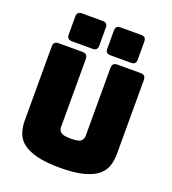

<svg xmlns="http://www.w3.org/2000/svg" viewBox="-168 -1071 1081 1210"><g transform="rotate(20 373.0 -466.0)"><path d="M682 -189Q682 -143 668.5 -105.5Q655 -68 620.5 -41.5Q586 -15 526 0Q466 15 373 15Q280 15 220 0Q160 -15 125.5 -41.5Q91 -68 77.5 -105.5Q64 -143 64 -189V-684Q64 -703 72.5 -711.5Q81 -720 100 -720H257Q276 -720 284.5 -711.5Q293 -703 293 -684V-228Q293 -208 308 -194.5Q323 -181 375 -181Q428 -181 443 -194.5Q458 -208 458 -228V-684Q458 -703 466.5 -711.5Q475 -720 494 -720H646Q665 -720 673.5 -711.5Q682 -703 682 -684ZM569 -760H431Q414 -760 406 -768Q398 -776 398 -793V-914Q398 -931 406 -939Q414 -947 431 -947H569Q586 -947 594 -939Q602 -931 602 -914V-793Q602 -776 594 -768Q586 -760 569 -760ZM311 -760H173Q156 -760 147.5 -768Q139 -776 139 -793V-914Q139 -931 147.5 -939Q156 -947 173 -947H311Q328 -947 336 -939Q344 -931 344 -914V-793Q344 -776 336 -768Q328 -760 311 -760Z"/></g></svg>

Font: Bungee
Style: Regular
Weight: 400
Designer: David Jonathan Ross
Foundry: David Jonathan Ross
Version: Version 1.001;PS 1.0;hotconv 1.0.72;makeotf.lib2.5.5900